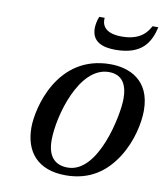

<svg xmlns="http://www.w3.org/2000/svg" viewBox="-81 -764 718 842"><g transform="rotate(10 278.5 -343.0)"><path d="M282 -646C282 -585 330 -568 387 -568C506 -568 540 -629 556 -698H530C519 -678 494 -630 405 -630C317 -630 315 -678 317 -698H293C286 -682 282 -661 282 -646ZM84 -169C84 -62 142 12 268 12C377 12 447 -42 494 -116C540 -188 557 -273 557 -327C557 -465 459 -502 378 -502C141 -502 84 -255 84 -169ZM181 -129C181 -237 245 -467 377 -467C438 -467 460 -424 460 -362C460 -291 408 -23 271 -23C213 -23 181 -58 181 -129Z"/></g></svg>

Font: Heuristica
Style: Italic
Weight: 400
Italic angle: -13°
Version: Version 1.0.1